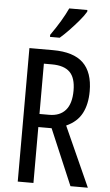

<svg xmlns="http://www.w3.org/2000/svg" viewBox="-62 -983 585 1023"><g transform="rotate(5 230.5 -471.5)"><path d="M199 -714Q309 -714 361 -664Q413 -614 413 -513Q413 -443 387.5 -394.5Q362 -346 304 -320L448 0H355L228 -299H157V0H73V-714ZM200 -638H157V-369H209Q266 -369 296.5 -404Q327 -439 327 -509Q327 -577 296 -607.5Q265 -638 200 -638ZM363 -934Q351 -913 327 -884.5Q303 -856 276.5 -828.5Q250 -801 229 -783H177V-794Q235 -876 266 -943H363Z"/></g></svg>

Font: Noto Sans Sinhala UI ExtraCondensed
Style: Regular
Weight: 400
Width: 2
Designer: Jelle Bosma - Monotype Design Team
Foundry: Monotype Imaging Inc.
Version: Version 2.006; ttfautohint (v1.8.4.7-5d5b)